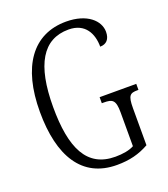

<svg xmlns="http://www.w3.org/2000/svg" viewBox="-135 -820 811 926"><g transform="rotate(-20 270.5 -357.0)"><path d="M307 10C372 10 422 -3 472 -31V-221C472 -287 484 -295 522 -295H527V-326H339V-295H349C393 -295 409 -287 409 -223V-49C386 -36 351 -30 313 -30C167 -30 112 -147 112 -358C112 -575 177 -684 309 -684C395 -684 425 -620 425 -554C457 -554 476 -574 476 -612C476 -669 419 -724 311 -724C139 -724 44 -589 44 -358C44 -130 128 10 307 10Z"/></g></svg>

Font: Noto Serif Tamil ExtraCondensed Light
Style: Italic
Weight: 300
Width: 2
Italic angle: -12°
Designer: Indian Type Foundry, Tom Grace, and the Monotype Design Team
Foundry: Monotype Imaging Inc.
Version: Version 2.003